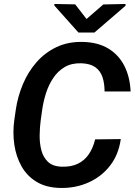

<svg xmlns="http://www.w3.org/2000/svg" viewBox="-20 -931 674 961"><path d="M456.1 -233.4 584.5 -234.9Q573.7 -157.2 531 -102.1Q488.3 -46.9 423.3 -17.8Q358.4 11.2 282.2 9.8Q211.4 8.3 163.3 -20.8Q115.2 -49.8 87.9 -98.4Q60.5 -147 51.8 -206.5Q43 -266.1 51.3 -328.1L59.1 -382.3Q68.8 -448.2 94.7 -509.8Q120.6 -571.3 162.6 -619.4Q204.6 -667.5 262.5 -695.1Q320.3 -722.7 393.6 -721.2Q469.7 -719.7 522 -688.2Q574.2 -656.7 602.3 -601.6Q630.4 -546.4 633.8 -473.1H503.4Q503.4 -514.2 492.7 -545.7Q481.9 -577.1 456.5 -595Q431.2 -612.8 386.7 -614.3Q338.4 -615.7 304 -595.5Q269.5 -575.2 246.6 -540.8Q223.6 -506.3 210.4 -465.1Q197.3 -423.8 191.4 -383.3L183.6 -327.6Q179.2 -294.4 178.5 -254.9Q177.7 -215.3 186.8 -179.9Q195.8 -144.5 219.7 -121.3Q243.7 -98.1 289.1 -96.7Q335.9 -95.2 369.4 -111.3Q402.8 -127.4 424.3 -158.7Q445.8 -189.9 456.1 -233.4ZM356.4 -909.2 413.1 -835.9 497.1 -908.7 607.9 -911.1 608.4 -902.3 452.6 -768.1H372.6L252.4 -902.8L252 -911.1Z"/></svg>

Font: Roboto SemiBold
Style: Italic
Weight: 600
Designer: Christian Robertson
Foundry: Google
Version: Version 3.009; 2024